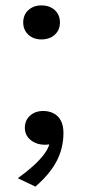

<svg xmlns="http://www.w3.org/2000/svg" viewBox="-20 -529 315 711"><path d="M133 -383Q104 -383 85 -400.5Q66 -418 66 -446Q66 -474 85 -491.5Q104 -509 133 -509Q164 -509 183 -491.5Q202 -474 202 -446Q202 -418 183 -400.5Q164 -383 133 -383ZM111 162 46 131Q78 108 104 84.5Q130 61 147 37Q164 13 165 -9Q167 -12 169 -14Q171 -16 174 -16Q177 -16 181 -15Q185 -14 189 -10Q184 -3 178 0Q172 3 164.5 5Q157 7 147 7Q115 7 93.5 -10.5Q72 -28 72 -56Q72 -83 91 -100.5Q110 -118 140 -118Q162 -118 179 -109Q196 -100 205.5 -82Q215 -64 215 -36Q215 1 203.5 35.5Q192 70 168.5 101.5Q145 133 111 162Z"/></svg>

Font: Roboto Serif 28pt
Style: Regular
Weight: 400
Designer: Greg Gazdowicz
Foundry: Commercial Type
Version: Version 1.008